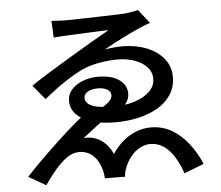

<svg xmlns="http://www.w3.org/2000/svg" viewBox="-56 -848 1113 966"><g transform="rotate(-5 500.0 -364.5)"><path d="M237 -767Q245 -767 258.5 -766Q272 -765 287 -764.5Q302 -764 314 -764Q323 -764 350.5 -764.5Q378 -765 415 -766Q452 -767 490.5 -768Q529 -769 560 -770Q591 -771 606 -772Q627 -774 646.5 -777.5Q666 -781 675 -784L730 -714Q710 -708 681 -695.5Q652 -683 619 -667Q586 -651 552.5 -633.5Q519 -616 492 -600Q516 -605 539 -607Q562 -609 584 -609Q652 -608 705.5 -586Q759 -564 790 -525Q821 -486 821 -434Q821 -383 796 -344.5Q771 -306 728 -281Q685 -256 630 -243.5Q575 -231 514 -231Q447 -231 396.5 -246Q346 -261 318 -289.5Q290 -318 290 -358Q290 -392 312.5 -416.5Q335 -441 370.5 -454Q406 -467 445 -467Q513 -467 551.5 -440Q590 -413 590 -370Q590 -341 570 -316.5Q550 -292 518 -275Q515 -274 504 -273Q493 -272 489 -270Q471 -259 445.5 -241Q420 -223 394 -202.5Q368 -182 347 -166Q379 -169 406 -159Q433 -149 455 -127.5Q477 -106 492 -73Q515 -108 545.5 -134.5Q576 -161 612.5 -175.5Q649 -190 687 -190Q744 -190 791 -163.5Q838 -137 875 -90Q912 -43 937 16L837 55Q809 -26 769 -66.5Q729 -107 678 -107Q651 -107 625 -93Q599 -79 579 -54Q559 -29 547 3Q543 12 540.5 24Q538 36 538 46L436 45Q435 33 433.5 22.5Q432 12 429 1Q415 -48 386 -73Q357 -98 319 -98Q285 -98 254.5 -76Q224 -54 195 -19.5Q166 15 139 54L52 4Q87 -34 130.5 -77Q174 -120 219.5 -162.5Q265 -205 307 -241Q349 -277 382 -300Q386 -301 396 -301Q406 -301 416 -301.5Q426 -302 430 -302Q455 -311 471.5 -322.5Q488 -334 496.5 -345.5Q505 -357 505 -369Q505 -388 486 -398.5Q467 -409 438 -409Q423 -409 406.5 -404.5Q390 -400 379.5 -390.5Q369 -381 369 -366Q369 -351 382 -338Q395 -325 427 -318Q459 -311 514 -311Q570 -311 617.5 -326Q665 -341 693.5 -368.5Q722 -396 722 -433Q722 -467 699 -492Q676 -517 637 -531Q598 -545 550 -545Q508 -545 459 -536.5Q410 -528 371 -510Q330 -491 280.5 -458Q231 -425 173 -378L113 -451Q150 -476 202.5 -508.5Q255 -541 312.5 -575.5Q370 -610 424 -641.5Q478 -673 519 -696Q508 -696 482 -695Q456 -694 423 -692.5Q390 -691 355.5 -689.5Q321 -688 290.5 -686.5Q260 -685 241 -683Z"/></g></svg>

Font: Noto Sans SC Thin Medium
Style: Regular
Weight: 500
Version: Version 2.004-H2;hotconv 1.0.118;makeotfexe 2.5.65603